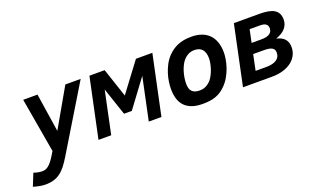

<svg xmlns="http://www.w3.org/2000/svg" viewBox="-176 -943 2560 1551"><g transform="rotate(-20 1104.0 -167.0)"><path d="M-57.1 68.8Q-37.1 76.7 -17.8 79.8Q1.5 83 17.1 83Q30.8 83 43.9 78.4Q57.1 73.7 70.8 62.5Q84.5 51.3 98.9 32.7Q113.3 14.2 129.9 -13.2L147.9 -43L66.9 -512.2H189.9L240.2 -182.1L429.2 -512.2H561L229 35.2Q204.1 76.7 180.7 106.4Q157.2 136.2 131.1 155.5Q105 174.8 74 183.8Q43 192.9 2.9 192.9Q-20.5 192.9 -47.1 187.7Q-73.7 182.6 -100.1 174.8Z M1068.8 0H960L1037.1 -365.2L860.8 -127.9H793.9L713.9 -365.2L637.2 0H527.8L636.2 -512.2H767.1L850.1 -264.2L1036.1 -512.2H1177.2Z M1218.3 -186Q1218.3 -212.4 1222.9 -245.6Q1227.5 -278.8 1238.5 -314.2Q1249.5 -349.6 1267.6 -384Q1285.6 -418.5 1313 -446.8Q1349.6 -485.4 1398.4 -506.1Q1447.3 -526.9 1517.1 -526.9Q1563.5 -526.9 1601.3 -513.9Q1639.2 -501 1665.8 -474.9Q1692.4 -448.7 1706.8 -409.2Q1721.2 -369.6 1721.2 -316.9Q1721.2 -293 1715.8 -260Q1710.4 -227.1 1698.5 -191.7Q1686.5 -156.2 1666.7 -121.1Q1647 -85.9 1618.2 -57.1Q1597.7 -36.6 1576.7 -22.9Q1555.7 -9.3 1531.7 -0.7Q1507.8 7.8 1480.5 11.5Q1453.1 15.1 1419.9 15.1Q1365.2 15.1 1326.9 1Q1288.6 -13.2 1264.4 -39.3Q1240.2 -65.4 1229.2 -102.5Q1218.3 -139.6 1218.3 -186ZM1348.1 -184.1Q1348.1 -163.1 1352.5 -146.5Q1356.9 -129.9 1366.9 -118.7Q1377 -107.4 1393.3 -101.3Q1409.7 -95.2 1433.1 -95.2Q1464.8 -95.2 1489 -107.9Q1513.2 -120.6 1532.2 -142.1Q1545.4 -157.7 1556.6 -179.7Q1567.9 -201.7 1575.7 -225.3Q1583.5 -249 1587.9 -272.2Q1592.3 -295.4 1592.3 -314Q1592.3 -363.8 1570.1 -390.4Q1547.9 -417 1502 -417Q1471.2 -417 1446.8 -403.3Q1422.4 -389.6 1404.3 -367.2Q1391.6 -351.1 1381.1 -329.1Q1370.6 -307.1 1363.3 -282.7Q1356 -258.3 1352.1 -232.9Q1348.1 -207.5 1348.1 -184.1Z M2156.7 -277.8Q2177.2 -272.9 2194.6 -264.9Q2211.9 -256.8 2224.1 -243.9Q2236.3 -231 2243.2 -213.1Q2250 -195.3 2250 -170.9Q2250 -133.3 2233.6 -102.1Q2217.3 -70.8 2187.3 -48.1Q2157.2 -25.4 2114.7 -12.7Q2072.3 0 2020 0H1770L1877.9 -512.2H2096.7Q2138.7 -512.2 2170.4 -506.6Q2202.1 -501 2223.4 -488Q2244.6 -475.1 2255.4 -454.1Q2266.1 -433.1 2266.1 -401.9Q2266.1 -362.3 2240.5 -330.3Q2214.8 -298.3 2156.7 -277.8ZM2042 -313Q2090.8 -313 2113.8 -329.3Q2136.7 -345.7 2136.7 -375Q2136.7 -389.2 2131.3 -398.4Q2126 -407.7 2116.9 -413.1Q2107.9 -418.5 2096.7 -420.7Q2085.4 -422.9 2073.7 -422.9H1981L1958 -313ZM2002 -89.8Q2029.8 -89.8 2052 -94.7Q2074.2 -99.6 2089.8 -109.6Q2105.5 -119.6 2113.8 -134.8Q2122.1 -149.9 2122.1 -170.9Q2122.1 -187 2115.7 -197.3Q2109.4 -207.5 2097.2 -213.6Q2085 -219.7 2067.1 -221.9Q2049.3 -224.1 2025.9 -224.1H1939L1911.1 -89.8Z"/></g></svg>

Font: Clear Sans
Style: Bold Italic
Weight: 700
Italic angle: -12°
Foundry: Intel Corporation
Version: Version 1.00